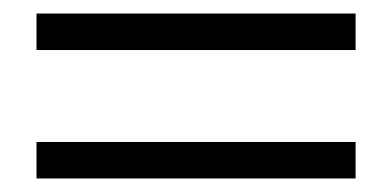

<svg xmlns="http://www.w3.org/2000/svg" viewBox="-20 -415 580 284"><path d="M506 -395V-341H34V-395ZM506 -205V-151H34V-205Z"/></svg>

Font: Minipax
Style: Regular
Weight: 400
Designer: Raphaël Ronot, Igor Stepanchenko (Cyrillic)
Foundry: steppetype
Version: Version 1.002